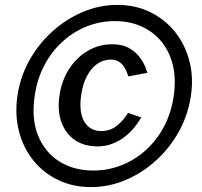

<svg xmlns="http://www.w3.org/2000/svg" viewBox="-20 -753 825 783"><path d="M351 10Q277.5 10 217.5 -18.8Q157.5 -47.5 116.2 -98.5Q75 -149.5 57.5 -217Q40 -284.5 51 -362Q62 -438.5 99.2 -505.8Q136.5 -573 192.8 -624Q249 -675 317.2 -704Q385.5 -733 458.5 -733Q532 -733 591.8 -704Q651.5 -675 692.8 -624Q734 -573 752 -505.8Q770 -438.5 758.5 -362Q747 -284.5 709.8 -217Q672.5 -149.5 616.2 -98.5Q560 -47.5 492 -18.8Q424 10 351 10ZM377.5 -156Q323 -156 285.2 -182Q247.5 -208 230.5 -254.8Q213.5 -301.5 222.5 -363Q231.5 -425 262.2 -472.2Q293 -519.5 338.5 -546Q384 -572.5 438 -572.5Q480 -572.5 508.8 -555.5Q537.5 -538.5 555.2 -512Q573 -485.5 581 -456L503.5 -441.5Q497.5 -461 488.5 -476.5Q479.5 -492 465.5 -501Q451.5 -510 431.5 -510Q402 -510 377.2 -493Q352.5 -476 335 -443.5Q317.5 -411 311 -365Q301 -294.5 324 -256.5Q347 -218.5 393 -218.5Q428.5 -218.5 455.2 -239.2Q482 -260 502.5 -292.5L556 -274Q544.5 -254 527.8 -233.2Q511 -212.5 488.5 -195Q466 -177.5 438 -166.8Q410 -156 377.5 -156ZM361 -57.5Q420.5 -57.5 475 -79Q529.5 -100.5 574 -140.2Q618.5 -180 648.5 -236.2Q678.5 -292.5 688.5 -362Q698.5 -431 685 -487Q671.5 -543 638.5 -583.2Q605.5 -623.5 557 -645.2Q508.5 -667 449 -667Q388.5 -667 333.8 -645.2Q279 -623.5 234.8 -583.2Q190.5 -543 161 -487Q131.5 -431 121.5 -362Q107.5 -269 135 -200.8Q162.5 -132.5 221.2 -95Q280 -57.5 361 -57.5Z"/></svg>

Font: Public Sans Thin Medium
Style: Italic
Weight: 500
Italic angle: -8°
Version: Version 2.001